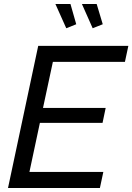

<svg xmlns="http://www.w3.org/2000/svg" viewBox="-20 -939 661 959"><path d="M256.8 -918.9H332L360.8 -817.9L311 -797.9ZM389.2 -918.9H462.9L493.2 -817.9L442.9 -797.9ZM170.9 -710H621.1L604 -629.9H244.1L194.8 -399.9H507.8L492.2 -325.2H179.2L127 -80.1H496.1L479 0H20Z"/></svg>

Font: Rawline Medium
Style: Italic
Weight: 500
Italic angle: -12°
Designer: Matt McInerney, Pablo Impallari, Rodrigo Fuenzalida
Foundry: Matt McInerney, Pablo Impallari, Rodrigo Fuenzalida
Version: Version 4.020;PS 004.020;hotconv 1.0.88;makeotf.lib2.5.64775